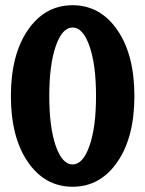

<svg xmlns="http://www.w3.org/2000/svg" viewBox="-20 -710 560 740"><path d="M432.1 -85.4Q366.2 9.8 259.8 9.8Q153.3 9.8 87.6 -85.4Q22 -180.7 22 -339.8Q22 -499 87.6 -594.5Q153.3 -689.9 259.8 -689.9Q366.2 -689.9 432.1 -594.5Q498 -499 498 -339.8Q498 -180.7 432.1 -85.4ZM350.1 -339.8Q350.1 -460 325 -532Q299.8 -604 259.8 -604Q219.7 -604 194.8 -532Q169.9 -460 169.9 -339.8Q169.9 -219.7 194.8 -147.9Q219.7 -76.2 259.8 -76.2Q299.8 -76.2 325 -148.2Q350.1 -220.2 350.1 -339.8Z"/></svg>

Font: Margherita Black
Style: Regular
Weight: 900
Designer: James Puckett
Foundry: Dunwich Type Founders
Version: Version 1.008;hotconv 1.0.109;makeotfexe 2.5.65596